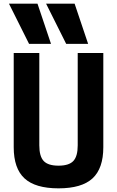

<svg xmlns="http://www.w3.org/2000/svg" viewBox="-20 -1020 640 1050"><path d="M139 -780 29 -1000H185L259 -780ZM342 -780 232 -1000H388L462 -780ZM300 10Q173 10 114 -44.5Q55 -99 55 -215V-730H195V-225Q195 -165 219 -139.5Q243 -114 300 -114Q357 -114 381 -139.5Q405 -165 405 -225V-730H545V-215Q545 -99 486 -44.5Q427 10 300 10Z"/></svg>

Font: M PLUS Code Latin Expanded
Style: Bold
Weight: 700
Width: 7
Designer: Coji Morishita
Foundry: UNDERFOREST DESIGN
Version: Version 1.002; ttfautohint (v1.8.3)